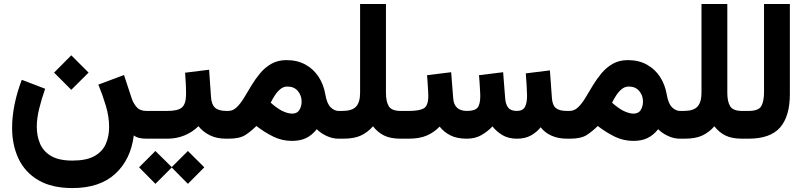

<svg xmlns="http://www.w3.org/2000/svg" viewBox="-20 -705 4102 976"><path d="M342.3 -423.8 430.2 -335.9 342.3 -248.5 254.9 -335.9ZM348.1 111.3Q418.5 111.3 459.2 88.9Q500 66.4 517.3 27.8Q534.7 -10.7 534.7 -59.6Q534.7 -112.3 517.8 -168.2Q501 -224.1 480 -274.9L610.4 -323.7L649.4 -205.1Q657.7 -179.7 674.8 -160.4Q691.9 -141.1 724.1 -141.1H743.7V0H726.1Q705.1 0 689.5 -3.4Q673.8 -6.8 660.2 -16.6Q644.5 106.9 565.4 179Q486.3 251 348.1 251Q243.2 251 175 210.9Q106.9 170.9 74.2 101.6Q41.5 32.2 41.5 -54.7Q41.5 -112.8 54.2 -175Q66.9 -237.3 90.8 -299.3L209.5 -253.9Q191.4 -202.1 179.2 -152.8Q167 -103.5 167 -60.5Q167 -13.7 183.6 25.4Q200.2 64.5 239.7 87.9Q279.3 111.3 348.1 111.3Z M724.1 -141.1H831.5Q885.3 -141.1 905.5 -159.4Q925.8 -177.7 925.8 -226.6Q925.8 -255.4 924.3 -282.5Q922.9 -309.6 920.9 -335.4L1043 -350.6L1052.7 -210.9Q1055.2 -173.8 1073.2 -157.5Q1091.3 -141.1 1130.9 -141.1H1141.1V0H1129.9Q1081.1 0 1046.1 -17.6Q1011.2 -35.2 988.8 -63.5Q959 -33.7 918.2 -16.8Q877.4 0 831.5 0H724.1ZM770 62.5 853 144.5 935.1 62.5 1018.6 145.5 935.1 229.5 853 146.5 770 229.5 687 145.5Z M1142.6 0H1121.1L1121.6 -141.1H1140.1Q1164.1 -141.1 1183.3 -159.7Q1202.6 -178.2 1220.5 -207.8Q1238.3 -237.3 1258.1 -270.3Q1277.8 -303.2 1302.5 -332.8Q1327.1 -362.3 1359.9 -380.9Q1392.6 -399.4 1436.5 -399.4Q1491.7 -399.4 1533 -376.5Q1574.2 -353.5 1599.6 -314.5Q1625 -275.4 1633.3 -227.1Q1641.6 -178.2 1660.6 -159.7Q1679.7 -141.1 1701.2 -141.1H1713.9V0H1700.7Q1669.4 0 1639.2 -14.4Q1608.9 -28.8 1590.3 -48.3Q1565.9 -17.6 1536.1 -3.2Q1506.3 11.2 1464.4 11.2Q1413.6 11.2 1369.4 -10.5Q1325.2 -32.2 1283.2 -64.5Q1256.3 -37.6 1227.3 -18.8Q1198.2 0 1142.6 0ZM1440.9 -265.1Q1420.9 -265.1 1404.8 -251.7Q1388.7 -238.3 1376.5 -219.2Q1364.3 -200.2 1356 -183.1Q1371.1 -169.4 1384.8 -159.7Q1398.4 -149.9 1410.6 -143.1Q1427.2 -134.8 1440.9 -131.1Q1454.6 -127.4 1464.8 -127.4Q1490.7 -127.4 1502 -146.2Q1513.2 -165 1513.2 -189Q1513.2 -219.7 1494.1 -242.4Q1475.1 -265.1 1440.9 -265.1Z M1810.5 -233.4V-684.6H1941.9V-233.4Q1941.9 -187.5 1956.8 -164.3Q1971.7 -141.1 2016.1 -141.1H2031.7V0H2017.1Q1965.3 0 1932.9 -15.9Q1900.4 -31.7 1876 -63Q1850.1 -33.2 1815.7 -16.6Q1781.2 0 1724.1 0H1694.3V-141.1H1720.7Q1770 -141.1 1790.3 -163.3Q1810.5 -185.5 1810.5 -233.4Z M2607.9 0Q2564.5 0 2534.2 -18.1Q2503.9 -36.1 2483.4 -62.5Q2458.5 -36.1 2427 -18.1Q2395.5 0 2352.5 0Q2303.2 0 2269.8 -16.8Q2236.3 -33.7 2214.8 -61.5Q2188 -33.2 2150.9 -16.6Q2113.8 0 2057.1 0H2012.2V-141.1H2058.1Q2111.8 -141.1 2134.5 -154.3Q2157.2 -167.5 2157.2 -217.8Q2157.2 -225.6 2156.2 -243.7Q2155.3 -261.7 2153.8 -283.4Q2152.3 -305.2 2150.9 -322.8L2273.4 -337.9L2283.7 -206.1Q2288.1 -141.1 2353.5 -141.1Q2394 -141.1 2407.7 -158Q2421.4 -174.8 2421.4 -217.8Q2421.4 -224.6 2420.4 -242.9Q2419.4 -261.2 2418 -283.2Q2416.5 -305.2 2415 -322.8L2537.6 -337.9L2547.9 -206.1Q2549.8 -175.8 2563 -158.4Q2576.2 -141.1 2606.9 -141.1Q2637.2 -141.1 2648.2 -161.1Q2659.2 -181.2 2659.2 -217.8Q2659.2 -235.4 2657.2 -268.6Q2655.3 -301.8 2652.8 -332L2775.4 -347.2L2785.6 -206.1Q2788.1 -169.9 2805.9 -155.5Q2823.7 -141.1 2861.3 -141.1H2876V0H2862.3Q2817.4 0 2783 -15.6Q2748.5 -31.2 2728.5 -58.1Q2708.5 -33.2 2679.2 -16.6Q2649.9 0 2607.9 0Z M2877.9 0H2856.4L2856.9 -141.1H2875.5Q2899.4 -141.1 2918.7 -159.7Q2938 -178.2 2955.8 -207.8Q2973.6 -237.3 2993.4 -270.3Q3013.2 -303.2 3037.8 -332.8Q3062.5 -362.3 3095.2 -380.9Q3127.9 -399.4 3171.9 -399.4Q3227.1 -399.4 3268.3 -376.5Q3309.6 -353.5 3335 -314.5Q3360.4 -275.4 3368.7 -227.1Q3377 -178.2 3396 -159.7Q3415 -141.1 3436.5 -141.1H3449.2V0H3436Q3404.8 0 3374.5 -14.4Q3344.2 -28.8 3325.7 -48.3Q3301.3 -17.6 3271.5 -3.2Q3241.7 11.2 3199.7 11.2Q3148.9 11.2 3104.7 -10.5Q3060.5 -32.2 3018.6 -64.5Q2991.7 -37.6 2962.6 -18.8Q2933.6 0 2877.9 0ZM3176.3 -265.1Q3156.2 -265.1 3140.1 -251.7Q3124 -238.3 3111.8 -219.2Q3099.6 -200.2 3091.3 -183.1Q3106.4 -169.4 3120.1 -159.7Q3133.8 -149.9 3146 -143.1Q3162.6 -134.8 3176.3 -131.1Q3189.9 -127.4 3200.2 -127.4Q3226.1 -127.4 3237.3 -146.2Q3248.5 -165 3248.5 -189Q3248.5 -219.7 3229.5 -242.4Q3210.4 -265.1 3176.3 -265.1Z M3545.9 -233.4V-684.6H3677.2V-233.4Q3677.2 -187.5 3692.1 -164.3Q3707 -141.1 3751.5 -141.1H3767.1V0H3752.4Q3700.7 0 3668.2 -15.9Q3635.7 -31.7 3611.3 -63Q3585.4 -33.2 3551 -16.6Q3516.6 0 3459.5 0H3429.7V-141.1H3456.1Q3505.4 -141.1 3525.6 -163.3Q3545.9 -185.5 3545.9 -233.4Z M3747.6 -141.1H3784.7Q3835.4 -141.1 3849.6 -165Q3863.8 -189 3863.8 -237.8V-684.6H3995.1V-226.1Q3995.1 -114.3 3945.6 -57.1Q3896 0 3784.2 0H3747.6Z"/></svg>

Font: Vazirmatn UI ExtraBold
Style: Regular
Weight: 800
Designer: Saber Rastikerdar
Foundry: Saber Rastikerdar
Version: Version 33.003